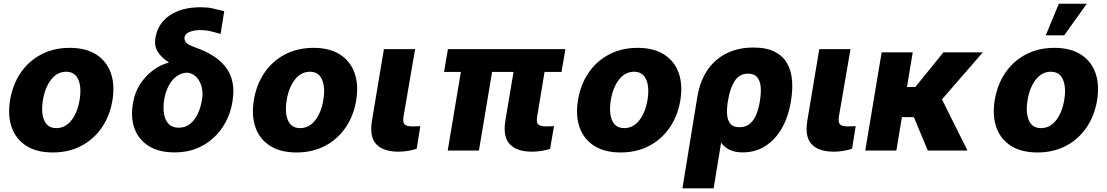

<svg xmlns="http://www.w3.org/2000/svg" viewBox="-20 -810 5957 1033"><path d="M263.8 10.3Q177.9 10.3 121.8 -25.2Q65.7 -60.7 43.1 -124.3Q20.6 -187.9 34.4 -272Q48.3 -355.8 91.6 -419Q134.9 -482.2 202.4 -517.4Q269.9 -552.6 355.5 -552.6Q441.4 -552.6 497.3 -517Q553.3 -481.5 576 -418Q598.7 -354.4 584.9 -269.9Q571 -186.4 527.5 -123.2Q484 -60 416.7 -24.9Q349.4 10.3 263.8 10.3ZM283.4 -120.7Q331.3 -120.7 364.3 -162.8Q397.4 -204.9 408.4 -273.4Q419.4 -340.6 401.1 -382.3Q382.8 -424 335.9 -424Q288 -424 255 -381.6Q221.9 -339.1 210.9 -271Q199.9 -203.5 218 -162.1Q236.2 -120.7 283.4 -120.7Z M816.4 -606.5Q828.8 -683.9 893.5 -727.5Q958.1 -771 1058.6 -771Q1096.6 -771 1122.5 -765.1Q1148.4 -759.2 1186.4 -750L1166.9 -627.5Q1148.1 -632.5 1119.7 -640.3Q1091.3 -648.1 1058.9 -648.1Q1023.4 -648.1 999.5 -638.1Q975.5 -628.2 973 -609.4Q970.5 -596.2 979.9 -582.9Q989.3 -569.6 1030.2 -555Q1147.4 -514.2 1197.8 -444.1Q1248.2 -373.9 1231.5 -269.9L1230.1 -259.9Q1217.3 -183.9 1175.8 -122.9Q1134.2 -61.8 1069.1 -25.9Q1003.9 9.9 919.7 9.9Q834.9 9.9 780.5 -24.1Q726.2 -58.2 704.4 -116.8Q682.5 -175.4 694.6 -248.6L696 -258.5Q705.3 -313.2 734.4 -357.8Q763.5 -402.3 804 -432.4Q844.5 -462.4 887.8 -473L886.7 -475.9Q849.8 -498.9 829.2 -530.7Q808.6 -562.5 816.4 -606.5ZM864.3 -279.1 862.9 -271.3Q856.9 -230.8 862.4 -197.1Q867.9 -163.4 887.3 -143.1Q906.6 -122.9 941.8 -122.9Q976.9 -122.9 1002.5 -143.3Q1028.1 -163.7 1044 -197.6Q1060 -231.5 1066.1 -271.3L1067.5 -279.1Q1072.4 -307.5 1066.1 -337.5Q1059.7 -367.5 1041.2 -390.3Q1022.7 -413 990.8 -419Q956 -419 929.9 -399.5Q903.8 -380 887.3 -348Q870.7 -316.1 864.3 -279.1Z M1575.3 10.3Q1489.3 10.3 1433.2 -25.2Q1377.1 -60.7 1354.6 -124.3Q1332 -187.9 1345.9 -272Q1359.7 -355.8 1403.1 -419Q1446.4 -482.2 1513.8 -517.4Q1581.3 -552.6 1666.9 -552.6Q1752.8 -552.6 1808.8 -517Q1864.7 -481.5 1887.4 -418Q1910.2 -354.4 1896.3 -269.9Q1882.5 -186.4 1839 -123.2Q1795.5 -60 1728.2 -24.9Q1660.9 10.3 1575.3 10.3ZM1594.8 -120.7Q1642.8 -120.7 1675.8 -162.8Q1708.8 -204.9 1719.8 -273.4Q1730.8 -340.6 1712.5 -382.3Q1694.2 -424 1647.4 -424Q1599.4 -424 1566.4 -381.6Q1533.4 -339.1 1522.4 -271Q1511.4 -203.5 1529.5 -162.1Q1547.6 -120.7 1594.8 -120.7Z M2045.5 -545.5H2213.4L2150.9 -182.5Q2146.3 -152 2157 -141Q2167.6 -130 2197.8 -130Q2212.7 -130 2222.1 -130.5Q2231.5 -131 2241.5 -131.4L2221.9 -9.6Q2174 6 2123.2 6Q2044 6 2005.7 -32.7Q1967.3 -71.4 1980.8 -158.7Z M3022 -545.5 3001.1 -422.9H2909.8L2870 -182.5Q2864.7 -152 2875.5 -141Q2886.4 -130 2917.6 -130Q2930.4 -130 2941.1 -130.5Q2951.7 -131 2960.6 -131.4L2939.6 -8.9Q2917.3 -2.1 2892.8 2Q2868.3 6 2841.6 6Q2762.8 6 2724.1 -32.7Q2685.4 -71.4 2698.5 -158.7L2742.9 -422.9H2627.5L2556.8 0H2388.8L2459.5 -422.9H2369L2389.9 -545.5Z M3319.2 10.3Q3233.3 10.3 3177.2 -25.2Q3121.1 -60.7 3098.5 -124.3Q3076 -187.9 3089.8 -272Q3103.7 -355.8 3147 -419Q3190.3 -482.2 3257.8 -517.4Q3325.3 -552.6 3410.9 -552.6Q3496.8 -552.6 3552.7 -517Q3608.7 -481.5 3631.4 -418Q3654.1 -354.4 3640.3 -269.9Q3626.4 -186.4 3582.9 -123.2Q3539.4 -60 3472.1 -24.9Q3404.8 10.3 3319.2 10.3ZM3338.8 -120.7Q3386.7 -120.7 3419.7 -162.8Q3452.8 -204.9 3463.8 -273.4Q3474.8 -340.6 3456.5 -382.3Q3438.2 -424 3391.3 -424Q3343.4 -424 3310.4 -381.6Q3277.3 -339.1 3266.3 -271Q3255.3 -203.5 3273.4 -162.1Q3291.5 -120.7 3338.8 -120.7Z M3651.6 203.1 3732.2 -291.2Q3753.9 -418 3833.5 -486.2Q3913 -554.3 4032.7 -554.3Q4104 -554.3 4148.4 -531.4Q4192.8 -508.5 4215 -468.8Q4237.2 -429 4241.3 -378.2Q4245.4 -327.4 4236.2 -271.3L4234.7 -261.4Q4220.9 -179 4185.4 -118.1Q4149.9 -57.2 4096.6 -23.6Q4043.3 9.9 3976.2 9.9Q3934.3 9.9 3905.9 -3.7Q3877.5 -17.4 3859.7 -42.6L3819.6 203.1ZM3894.2 -253.2Q3889.9 -221.6 3892 -192.5Q3894.2 -163.4 3909.3 -144.5Q3924.4 -125.7 3958.5 -125.7Q3995 -125.7 4017 -146.3Q4039.1 -166.9 4050.8 -198.3Q4062.5 -229.8 4067.5 -261.4L4068.9 -271.3Q4075.3 -309.3 4072.8 -341.6Q4070.3 -373.9 4054.3 -393.8Q4038.4 -413.7 4003.9 -413.7Q3957.7 -413.7 3932.5 -373.6Q3907.3 -333.5 3897.4 -272Z M4387.8 -545.5H4555.8L4493.3 -182.5Q4488.6 -152 4499.3 -141Q4509.9 -130 4540.1 -130Q4555 -130 4564.5 -130.5Q4573.9 -131 4583.8 -131.4L4564.3 -9.6Q4516.3 6 4465.6 6Q4386.4 6 4348 -32.7Q4309.7 -71.4 4323.2 -158.7Z M4890.6 -528.4 4859.7 -342H4904.8L5055.8 -528.4H5267.8L5047.9 -275.2L5185.4 0H4971.9L4896.7 -179.7H4832.4L4802.6 0H4635.3L4723.4 -528.4Z M5561.4 10.3Q5475.5 10.3 5419.4 -25.2Q5363.3 -60.7 5340.7 -124.3Q5318.2 -187.9 5332 -272Q5345.9 -355.8 5389.2 -419Q5432.5 -482.2 5500 -517.4Q5567.5 -552.6 5653.1 -552.6Q5739 -552.6 5794.9 -517Q5850.9 -481.5 5873.6 -418Q5896.3 -354.4 5882.5 -269.9Q5868.6 -186.4 5825.1 -123.2Q5781.6 -60 5714.3 -24.9Q5647 10.3 5561.4 10.3ZM5581 -120.7Q5628.9 -120.7 5661.9 -162.8Q5695 -204.9 5706 -273.4Q5717 -340.6 5698.7 -382.3Q5680.4 -424 5633.5 -424Q5585.6 -424 5552.6 -381.6Q5519.5 -339.1 5508.5 -271Q5497.5 -203.5 5515.6 -162.1Q5533.7 -120.7 5581 -120.7ZM5606.5 -620 5676.8 -789.8H5827.1L5705.6 -620Z"/></svg>

Font: Inter UI Extra Bold
Style: Italic
Weight: 800
Italic angle: 9.39999°
Designer: Rasmus Andersson
Foundry: rsms
Version: 3.2;8d6f07862